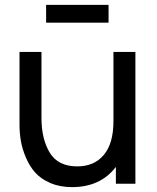

<svg xmlns="http://www.w3.org/2000/svg" viewBox="-20 -753 645 787"><path d="M425 -733V-660H169V-733ZM445 -540H535V0H455V-69Q392 14 275 14Q225 14 186 -3Q147 -20 124 -46Q101 -72 86 -107.5Q71 -143 65.5 -175.5Q60 -208 60 -242V-540H150V-270Q150 -183 184 -127Q218 -71 297 -71Q366 -71 405.5 -118Q445 -165 445 -256Z"/></svg>

Font: Manrope Medium
Style: Medium
Weight: 500
Designer: Mikhail Sharanda
Foundry: Mikhail Sharanda
Version: Version 4.000;hotconv 1.0.109;makeotfexe 2.5.65596